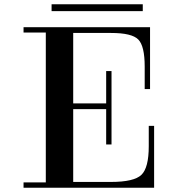

<svg xmlns="http://www.w3.org/2000/svg" viewBox="-20 -877 850 897"><path d="M322 0H194V-750H322ZM266 0H90V-25H266ZM90 -725V-750H266V-725ZM490 -394V-367H289V-394ZM681 -461H656V-566Q656 -662 626 -692.5Q596 -723 499 -723H298V-750H681ZM700 -289V0H298V-27H498Q606 -27 640.5 -60Q675 -93 675 -194V-289ZM476 -202V-545H501V-202ZM647 -825H221V-857H647Z"/></svg>

Font: Solide Mirage
Style: Etroit
Weight: 400
Designer: Jérémy Landes
Foundry: Velvetyne Type Foundry
Version: Version 1.1